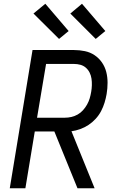

<svg xmlns="http://www.w3.org/2000/svg" viewBox="-20 -1001 640 1021"><path d="M32 0 153 -735H373Q403 -735 431.5 -729Q460 -723 483 -707.5Q506 -692 522 -669Q538 -646 545 -618.5Q552 -591 552 -561Q552 -531 547 -501Q543 -478 536 -455Q529 -432 517.5 -410Q506 -388 488.5 -369Q471 -350 450.5 -336.5Q430 -323 406.5 -314.5Q383 -306 360 -303L483 0H392L269 -302H165L115 0ZM177 -375H324Q342 -375 359.5 -379Q377 -383 393 -392Q409 -401 421.5 -415Q434 -429 443 -445Q452 -461 457 -478Q462 -495 465 -513Q468 -530 468.5 -548Q469 -566 466.5 -583Q464 -600 456.5 -615Q449 -630 436.5 -641Q424 -652 407.5 -656.5Q391 -661 373 -661H225ZM489 -794 354 -929 416 -981 540 -836ZM294 -794 158 -929 221 -981 345 -836Z"/></svg>

Font: Iosevka SS04 Extended
Style: Italic
Weight: 400
Width: 7
Italic angle: -9°
Monospace: yes
Designer: Belleve Invis
Foundry: Belleve Invis
Version: Version 19.0.0; ttfautohint (v1.8.4)